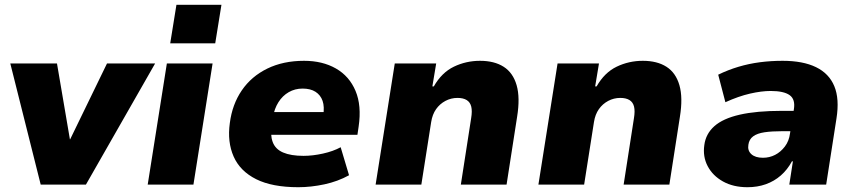

<svg xmlns="http://www.w3.org/2000/svg" viewBox="-20 -771 3577 802"><path d="M150 0 23 -506H218L272 -189H273L427 -506H628L339 0Z M691 -590 717 -751H905L879 -590ZM597 0 677 -506H868L788 0Z M1226 11Q1117 11 1050 -22.5Q983 -56 956 -117Q929 -178 940 -257Q950 -335 990 -393.5Q1030 -452 1096.5 -484.5Q1163 -517 1250 -517Q1327 -517 1383 -485Q1439 -453 1465 -391.5Q1491 -330 1478 -242L1473 -208H1085L1100 -303H1342L1330 -288Q1336 -325 1327.5 -349.5Q1319 -374 1298 -387.5Q1277 -401 1244 -401Q1212 -401 1186 -386Q1160 -371 1143 -344Q1126 -317 1120 -281L1115 -255Q1108 -208 1119 -178Q1130 -148 1162.5 -134Q1195 -120 1248 -120Q1286 -120 1329 -129.5Q1372 -139 1403 -156L1438 -39Q1391 -13 1335 -1Q1279 11 1226 11Z M1549 0 1629 -506H1802L1786 -410H1792Q1825 -468 1876 -492.5Q1927 -517 1985 -517Q2045 -517 2084 -492Q2123 -467 2138 -415Q2153 -363 2140 -283L2096 0H1905L1948 -277Q1953 -307 1948.5 -325.5Q1944 -344 1929.5 -353Q1915 -362 1891 -362Q1864 -362 1840.5 -349.5Q1817 -337 1801.5 -315Q1786 -293 1781 -261L1740 0Z M2229 0 2309 -506H2482L2466 -410H2472Q2505 -468 2556 -492.5Q2607 -517 2665 -517Q2725 -517 2764 -492Q2803 -467 2818 -415Q2833 -363 2820 -283L2776 0H2585L2628 -277Q2633 -307 2628.5 -325.5Q2624 -344 2609.5 -353Q2595 -362 2571 -362Q2544 -362 2520.5 -349.5Q2497 -337 2481.5 -315Q2466 -293 2461 -261L2420 0Z M3102 11Q3043 11 3000 -13Q2957 -37 2936 -77Q2915 -117 2922 -165Q2928 -212 2964 -244Q3000 -276 3070 -292Q3140 -308 3247 -308H3317L3304 -223H3248Q3204 -223 3173.5 -218.5Q3143 -214 3126 -201.5Q3109 -189 3106 -166Q3102 -142 3118.5 -127Q3135 -112 3167 -112Q3194 -112 3217.5 -124Q3241 -136 3258.5 -159Q3276 -182 3280 -214L3296 -314Q3303 -356 3278.5 -373.5Q3254 -391 3199 -391Q3161 -391 3113 -380Q3065 -369 3010 -344L2980 -459Q3021 -479 3064.5 -492Q3108 -505 3154 -511Q3200 -517 3249 -517Q3334 -517 3388.5 -490.5Q3443 -464 3465 -411Q3487 -358 3474 -276L3431 0H3277L3292 -97H3288Q3269 -62 3241.5 -38Q3214 -14 3179 -1.5Q3144 11 3102 11Z"/></svg>

Font: Nunito Sans 7pt Black
Style: Italic
Weight: 900
Italic angle: -9°
Version: Version 3.101;gftools[0.9.27]